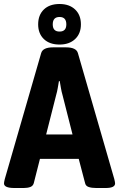

<svg xmlns="http://www.w3.org/2000/svg" viewBox="-22 -939 596 961"><path d="M50 2Q-2 2 -2 -21Q-2 -27 2 -43L184 -673Q192 -702 244 -702H308Q360 -702 368 -673L550 -43Q552 -34 553 -29.5Q554 -25 554 -21Q554 2 507 2H459Q437 2 422 -3Q407 -8 404 -22L372 -144H178L147 -22Q143 -8 129.5 -3Q116 2 97 2ZM259 -463 209 -266H341L291 -463Q286 -480 283 -498Q280 -516 277 -533H273Q270 -516 267 -498Q264 -480 259 -463ZM276 -716Q226 -716 197.5 -743.5Q169 -771 169 -817Q169 -864 197.5 -891.5Q226 -919 276 -919Q325 -919 354 -891.5Q383 -864 383 -817Q383 -771 354 -743.5Q325 -716 276 -716ZM276 -781Q310 -781 310 -817Q310 -854 276 -854Q242 -854 242 -817Q242 -781 276 -781Z"/></svg>

Font: Asap Semi Condensed
Style: Bold
Weight: 700
Width: 4
Designer: Pablo Cosgaya
Foundry: Omnibus-Type
Version: Version 3.001; ttfautohint (v1.8.4.7-5d5b)